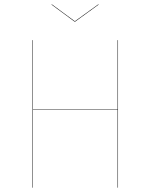

<svg xmlns="http://www.w3.org/2000/svg" viewBox="-20 -865 694 885"><path d="M522 -360H132V0H130V-680H132V-362H522V-680H524V0H522ZM435 -844 326 -765H324L217 -844L219 -845L325 -767L433 -845Z"/></svg>

Font: FiraGO Two
Style: Regular
Weight: 100
Designer: bBox Type
Foundry: bBox Type GmbH
Version: Version 1.001